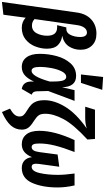

<svg xmlns="http://www.w3.org/2000/svg" viewBox="410 -1294 1085 1983"><g transform="rotate(90 952.5 -302.5)"><path d="M90 -552Q103 -649 162 -702.5Q221 -756 309 -756Q386 -756 430.5 -710.5Q475 -665 475 -592Q475 -525 440.5 -472Q406 -419 330 -402Q386 -397 425 -359.5Q464 -322 464 -245Q464 -185 441 -125Q418 -65 369 -25Q320 15 248 15Q186 15 144 -25L113 205L-19 220ZM330 -247Q330 -350 244 -350H221L244 -445H261Q301 -445 322 -489Q343 -533 343 -588Q343 -623 331 -640.5Q319 -658 297 -658Q267 -658 246.5 -630.5Q226 -603 219 -548L158 -117Q185 -90 225 -90Q278 -90 304 -138Q330 -186 330 -247Z M862 -401 892 -530H1003L901 -258L904 -139Q905 -117 913.5 -105Q922 -93 939 -87L880 15Q844 10 824 -14Q804 -38 803 -80V-111Q776 -50 740 -17.5Q704 15 652 15Q590 15 553.5 -33Q517 -81 517 -171Q517 -260 540.5 -346Q564 -432 615.5 -489Q667 -546 745 -546Q859 -546 862 -401ZM652 -174Q652 -128 662 -107Q672 -86 693 -86Q750 -86 803 -273V-304Q803 -384 791.5 -414Q780 -444 754 -444Q722 -444 698.5 -398Q675 -352 663.5 -288.5Q652 -225 652 -174ZM889 -816 817 -596H730L756 -825Z M1083 137Q1122 115 1143 92Q1164 69 1164 38Q1164 14 1151 -2Q1138 -18 1104 -38Q1065 -61 1042.5 -83Q1020 -105 1008 -137.5Q996 -170 996 -220Q996 -323 1065.5 -436Q1135 -549 1288 -656Q1262 -648 1237 -644Q1212 -640 1176 -640H1063L1094 -741H1396L1402 -663Q1246 -519 1191 -415.5Q1136 -312 1136 -228Q1136 -183 1152 -160Q1168 -137 1212 -109Q1258 -81 1279 -53.5Q1300 -26 1300 15Q1300 79 1257 128Q1214 177 1118 220Z M1312 -166Q1312 -324 1408 -530H1531Q1486 -414 1464.5 -328Q1443 -242 1443 -167Q1443 -124 1451.5 -105.5Q1460 -87 1480 -87Q1500 -87 1513 -105Q1526 -123 1532 -167L1557 -355L1683 -372L1654 -161Q1652 -139 1652 -131Q1652 -87 1684 -87Q1729 -87 1748 -169Q1767 -251 1767 -358Q1767 -427 1753 -530H1876Q1897 -438 1897 -355Q1897 -199 1850 -92Q1803 15 1695 15Q1649 15 1619.5 -12Q1590 -39 1584 -90Q1562 -37 1529.5 -11Q1497 15 1451 15Q1388 15 1350 -31Q1312 -77 1312 -166Z"/></g></svg>

Font: Fira Sans Compressed SemiBold
Style: Italic
Weight: 600
Width: 1
Italic angle: -8°
Designer: bBox Type GmbH & Carrois Corporate GbR & Edenspiekermann AG
Foundry: bBox Type GmbH & Carrois Corporate GbR & Edenspiekermann AG
Version: Version 4.301